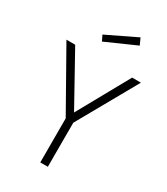

<svg xmlns="http://www.w3.org/2000/svg" viewBox="-223 -1023 977 1121"><g transform="rotate(30 265.5 -462.5)"><path d="M291 -297V0H240V-297L14 -697H73L265 -351L457 -697H516ZM181 -828 382 -925 402 -881 199 -791Z"/></g></svg>

Font: TitilliumText
Style: Light
Weight: 300
Designer: Accademia di Belle Arti di Urbino and others
Foundry: Accademia di Belle Arti di Urbino and others.
Version: Version 60.001